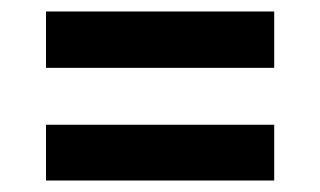

<svg xmlns="http://www.w3.org/2000/svg" viewBox="-20 -474 557 334"><path d="M60 -356V-454H457V-356ZM60 -160V-257H457V-160Z"/></svg>

Font: Bricolage Grotesque 10pt Medium
Style: Regular
Weight: 500
Designer: Mathieu Triay
Foundry: Atelier Triay
Version: Version 1.000; ttfautohint (v1.8.4.7-5d5b);gftools[0.9.32]